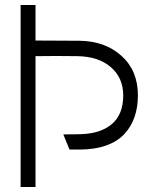

<svg xmlns="http://www.w3.org/2000/svg" viewBox="-20 -753 615 773"><path d="M123 0H63V-732.9H123V-589.8Q242.7 -589.8 300.8 -588.9Q403.3 -587.4 469.2 -528.1Q535.2 -468.8 535.2 -369.1Q535.2 -321.3 521.7 -282.2Q508.3 -243.2 480.7 -213.4Q453.1 -183.6 407.2 -167.2Q361.3 -150.9 300.8 -150.9H259.8L234.9 -211.9Q283.2 -211.9 306.2 -212.9Q386.2 -215.3 431.2 -254.2Q476.1 -293 476.1 -369.1Q476.1 -439 426.8 -482.2Q377.4 -525.4 292 -526.9Q207.5 -528.3 123 -526.9Z"/></svg>

Font: Kreadon Light
Style: Regular
Weight: 300
Designer: kohakuno
Foundry: StudioGnu
Version: Version 1.000;Glyphs 3.1.2 (3151)